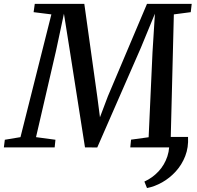

<svg xmlns="http://www.w3.org/2000/svg" viewBox="-57 -763 1018 994"><path d="M916.5 -54Q919.5 0 902 45Q884.5 90 853 124.5Q821.5 159 782.5 181Q743.5 203 704 210.5L690.5 177Q732 158 763.2 124.8Q794.5 91.5 809.5 46.5Q824.5 1.5 817 -54ZM-37 0 -32 -39.5 49 -53 209 -688.5 117 -700 123 -743H379.5L447 -260L460.5 -156L501.5 -264.5L704 -743H935.5L930.5 -700L843 -688.5L827 -53L911.5 -39.5L908.5 0H617.5L621.5 -40L712.5 -52.5L732.5 -492L745 -692L672 -515L446.5 0.5L383 0L304 -503.5L274 -692L233 -500L129.5 -53L230 -39.5L226 0Z"/></svg>

Font: Merriweather 28pt Medium
Style: Italic
Weight: 500
Italic angle: -7.8°
Version: Version 2.101